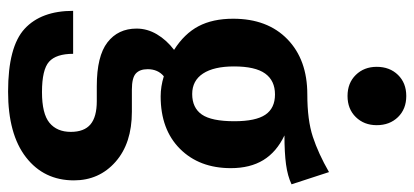

<svg xmlns="http://www.w3.org/2000/svg" viewBox="-302 -532 1050 487"><g transform="rotate(90 223.5 -288.0)"><path d="M447 -502Q426 -492 396.5 -488Q367 -484 323 -484Q365 -464 385.5 -430.5Q406 -397 406 -348Q406 -268 357 -219Q308 -170 224 -170Q199 -170 173 -178Q155 -163 155 -137Q155 -117 166 -107Q177 -97 207 -97H263Q343 -97 390 -55.5Q437 -14 437 50Q437 126 378.5 171.5Q320 217 212 217Q98 217 52.5 175Q7 133 7 52H116Q116 95 136 113Q156 131 213 131Q268 131 291 112Q314 93 314 58Q314 24 295 8Q276 -8 236 -8H198Q122 -8 87 -35Q52 -62 52 -109Q52 -136 66.5 -160.5Q81 -185 106 -204Q65 -230 46 -266Q27 -302 27 -354Q27 -441 79 -491.5Q131 -542 219 -542Q284 -542 326.5 -556Q369 -570 416 -597ZM148 -356Q148 -305 166 -277.5Q184 -250 218 -250Q253 -250 270 -274.5Q287 -299 287 -357Q287 -411 270.5 -435.5Q254 -460 219 -460Q184 -460 166 -435Q148 -410 148 -356ZM297 -718Q297 -686 276.5 -665Q256 -644 223 -644Q190 -644 169.5 -665Q149 -686 149 -718Q149 -751 169.5 -772Q190 -793 223 -793Q256 -793 276.5 -772Q297 -751 297 -718Z"/></g></svg>

Font: Fira Sans Compressed Medium
Style: Regular
Weight: 500
Width: 1
Designer: bBox Type GmbH & Carrois Corporate GbR & Edenspiekermann AG
Foundry: bBox Type GmbH & Carrois Corporate GbR & Edenspiekermann AG
Version: Version 4.301